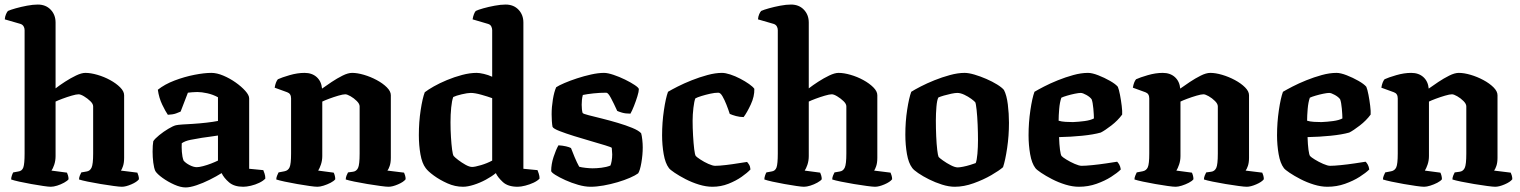

<svg xmlns="http://www.w3.org/2000/svg" viewBox="-20 -820 6675 843"><path d="M203 0Q193 0 169.5 -3.5Q146 -7 117.5 -12Q89 -17 64.5 -22.5Q40 -28 29 -32Q29 -40 32 -49Q35 -58 38 -63L60 -67Q77 -69 82.5 -85Q88 -101 88 -146V-688Q88 -697 83.5 -704.5Q79 -712 70 -715L1 -735Q2 -748 6.5 -758Q11 -768 15 -772Q26 -777 49 -783.5Q72 -790 98.5 -795Q125 -800 146 -800Q181 -800 202.5 -777.5Q224 -755 224 -721V-432Q242 -446 266 -461.5Q290 -477 314 -488.5Q338 -500 355 -500Q378 -500 407.5 -491.5Q437 -483 463.5 -468.5Q490 -454 507.5 -436.5Q525 -419 525 -402V-127Q525 -105 520 -90.5Q515 -76 511 -71L583 -62Q585 -57 587.5 -49.5Q590 -42 590 -33Q581 -21 556.5 -10.5Q532 0 515 0Q505 0 479 -3.5Q453 -7 422.5 -12Q392 -17 365.5 -22.5Q339 -28 327 -32Q327 -40 330.5 -49Q334 -58 337 -63L360 -67Q375 -69 382 -84Q389 -99 389 -146V-353Q389 -364 376.5 -376Q364 -388 349 -397Q334 -406 325 -406Q315 -406 294.5 -400Q274 -394 254 -386.5Q234 -379 224 -374V-135Q224 -114 218 -96.5Q212 -79 206 -71L274 -62Q276 -58 278.5 -50Q281 -42 281 -33Q276 -26 261.5 -18Q247 -10 231 -5Q215 0 203 0Z M795 3Q773 3 745 -9.5Q717 -22 693.5 -39Q670 -56 662 -69Q656 -82 653 -106Q650 -130 650 -154Q650 -183 653 -200Q660 -211 679 -226.5Q698 -242 719 -254.5Q740 -267 752 -270Q760 -272 781.5 -273.5Q803 -275 825 -276Q857 -278 887 -281.5Q917 -285 937 -289V-393Q915 -405 890 -410.5Q865 -416 846 -416Q837 -416 824.5 -415Q812 -414 805 -413L773 -330Q767 -327 753 -322Q739 -317 717 -316Q707 -330 692.5 -360Q678 -390 673 -426Q703 -450 746.5 -466.5Q790 -483 833.5 -491.5Q877 -500 908 -500Q932 -500 960.5 -488Q989 -476 1014.5 -458Q1040 -440 1057 -421Q1074 -402 1074 -388V-79L1136 -73Q1138 -68 1141.5 -58Q1145 -48 1145 -36Q1136 -26 1118.5 -17.5Q1101 -9 1081.5 -4.5Q1062 0 1048 0Q1008 0 985.5 -19.5Q963 -39 953 -60Q931 -46 901 -31Q871 -16 842.5 -6.5Q814 3 795 3ZM844 -86Q854 -86 871.5 -90.5Q889 -95 907 -102Q925 -109 937 -115V-225Q921 -223 903 -220Q885 -217 867 -215Q841 -211 816.5 -206Q792 -201 778 -191Q777 -175 778.5 -153Q780 -131 786 -115Q795 -104 812.5 -95Q830 -86 844 -86Z M1374 0Q1363 0 1338.5 -3.5Q1314 -7 1285 -12Q1256 -17 1230.5 -22.5Q1205 -28 1193 -32Q1193 -40 1196.5 -48.5Q1200 -57 1203 -63L1229 -68Q1245 -71 1251.5 -85.5Q1258 -100 1258 -146V-388Q1258 -409 1241 -415L1186 -435Q1190 -460 1200 -472Q1217 -480 1251.5 -490Q1286 -500 1317 -500Q1350 -500 1370.5 -481.5Q1391 -463 1394 -431Q1412 -444 1436 -460Q1460 -476 1484 -488Q1508 -500 1526 -500Q1549 -500 1578 -491.5Q1607 -483 1634 -468.5Q1661 -454 1678.5 -436.5Q1696 -419 1696 -402V-127Q1696 -106 1691 -91.5Q1686 -77 1681 -71L1754 -62Q1756 -58 1758.5 -50Q1761 -42 1761 -33Q1752 -21 1727.5 -10.5Q1703 0 1686 0Q1676 0 1650 -3.5Q1624 -7 1593.5 -12Q1563 -17 1536.5 -22.5Q1510 -28 1498 -32Q1498 -40 1501.5 -49Q1505 -58 1508 -63L1530 -66Q1545 -68 1552 -82.5Q1559 -97 1559 -146V-353Q1559 -364 1546.5 -376.5Q1534 -389 1519 -397.5Q1504 -406 1496 -406Q1486 -406 1465.5 -400Q1445 -394 1425 -386.5Q1405 -379 1395 -374V-135Q1395 -115 1389 -97.5Q1383 -80 1377 -71L1445 -62Q1447 -59 1449.5 -50.5Q1452 -42 1452 -33Q1446 -25 1431.5 -17.5Q1417 -10 1401 -5Q1385 0 1374 0Z M2013 0Q1978 0 1944.5 -15Q1911 -30 1885 -49Q1859 -68 1849 -82Q1833 -103 1826 -142.5Q1819 -182 1819 -227Q1819 -284 1827 -336.5Q1835 -389 1845 -415Q1859 -426 1884.5 -440.5Q1910 -455 1942.5 -468.5Q1975 -482 2009 -491Q2043 -500 2073 -500Q2085 -500 2104.5 -495.5Q2124 -491 2141 -483V-688Q2141 -696 2137 -704Q2133 -712 2123 -715L2055 -735Q2057 -748 2061 -758Q2065 -768 2069 -772Q2079 -777 2102 -783.5Q2125 -790 2152 -795Q2179 -800 2200 -800Q2235 -800 2256.5 -777.5Q2278 -755 2278 -721V-79L2340 -73Q2342 -68 2345.5 -57.5Q2349 -47 2349 -36Q2340 -26 2323 -18Q2306 -10 2286.5 -5Q2267 0 2253 0Q2210 0 2187.5 -21Q2165 -42 2157 -60Q2139 -45 2113 -31Q2087 -17 2060 -8.5Q2033 0 2013 0ZM2053 -87Q2065 -87 2092 -95Q2119 -103 2141 -115V-389Q2122 -396 2093.5 -404Q2065 -412 2047 -412Q2033 -412 2007.5 -406Q1982 -400 1970 -394Q1964 -378 1961 -347.5Q1958 -317 1958 -283Q1958 -250 1960 -218Q1962 -186 1965 -163Q1968 -140 1972 -135Q1977 -129 1992 -117.5Q2007 -106 2024 -96.5Q2041 -87 2053 -87Z M2573 0Q2548 0 2518.5 -8.5Q2489 -17 2462.5 -29Q2436 -41 2418.5 -52Q2401 -63 2400 -69Q2400 -99 2410.5 -131Q2421 -163 2432 -182Q2450 -181 2465 -177.5Q2480 -174 2487 -170Q2493 -154 2503 -130Q2513 -106 2523 -88Q2533 -85 2551.5 -83Q2570 -81 2582 -81Q2599 -81 2620.5 -83.5Q2642 -86 2660 -93Q2663 -99 2665.5 -113Q2668 -127 2668 -142Q2668 -149 2667 -157.5Q2666 -166 2666 -171Q2663 -174 2637 -182Q2611 -190 2574.5 -200.5Q2538 -211 2501 -222.5Q2464 -234 2437 -244.5Q2410 -255 2406 -263Q2404 -273 2403 -288.5Q2402 -304 2402 -318Q2402 -350 2407.5 -383.5Q2413 -417 2422 -437Q2434 -445 2458.5 -455.5Q2483 -466 2513.5 -476Q2544 -486 2575.5 -493Q2607 -500 2632 -500Q2648 -500 2673.5 -491.5Q2699 -483 2724.5 -470.5Q2750 -458 2767 -446.5Q2784 -435 2785 -429Q2785 -418 2778.5 -397Q2772 -376 2763.5 -354.5Q2755 -333 2748 -321Q2726 -321 2711 -325.5Q2696 -330 2690 -333Q2675 -366 2662.5 -389.5Q2650 -413 2642 -413Q2614 -413 2586 -410Q2558 -407 2539 -403Q2536 -392 2535 -380.5Q2534 -369 2534 -360Q2534 -338 2538 -324Q2541 -320 2565 -314Q2589 -308 2623 -299.5Q2657 -291 2692.5 -280.5Q2728 -270 2756 -258.5Q2784 -247 2795 -235Q2798 -225 2800 -207Q2802 -189 2802 -173Q2802 -140 2796 -105.5Q2790 -71 2782 -59Q2770 -50 2746 -39.5Q2722 -29 2691.5 -20Q2661 -11 2630 -5.5Q2599 0 2573 0Z M3108 0Q3080 0 3049 -9.5Q3018 -19 2990 -33.5Q2962 -48 2942 -61.5Q2922 -75 2917 -82Q2901 -103 2894 -143Q2887 -183 2887 -226Q2887 -282 2895 -336Q2903 -390 2913 -417Q2928 -426 2955.5 -440Q2983 -454 3017 -467.5Q3051 -481 3086 -490.5Q3121 -500 3150 -500Q3165 -500 3186.5 -493Q3208 -486 3230 -474.5Q3252 -463 3269 -451Q3286 -439 3292 -430Q3293 -397 3276.5 -361.5Q3260 -326 3245 -306Q3228 -306 3211.5 -310.5Q3195 -315 3184 -320Q3178 -339 3169.5 -360.5Q3161 -382 3152 -397.5Q3143 -413 3134 -413Q3118 -413 3098 -408.5Q3078 -404 3060 -398.5Q3042 -393 3033 -388Q3028 -376 3024.5 -346.5Q3021 -317 3021 -290Q3021 -259 3023 -224.5Q3025 -190 3028 -165Q3031 -140 3035 -135Q3038 -131 3054.5 -120Q3071 -109 3090 -100.5Q3109 -92 3120 -92Q3138 -92 3167.5 -95.5Q3197 -99 3224 -103.5Q3251 -108 3260 -109Q3264 -105 3269 -97Q3274 -89 3275 -76Q3261 -61 3236 -43.5Q3211 -26 3178 -13Q3145 0 3108 0Z M3510 0Q3500 0 3476.5 -3.5Q3453 -7 3424.5 -12Q3396 -17 3371.5 -22.5Q3347 -28 3336 -32Q3336 -40 3339 -49Q3342 -58 3345 -63L3367 -67Q3384 -69 3389.5 -85Q3395 -101 3395 -146V-688Q3395 -697 3390.5 -704.5Q3386 -712 3377 -715L3308 -735Q3309 -748 3313.5 -758Q3318 -768 3322 -772Q3333 -777 3356 -783.5Q3379 -790 3405.5 -795Q3432 -800 3453 -800Q3488 -800 3509.5 -777.5Q3531 -755 3531 -721V-432Q3549 -446 3573 -461.5Q3597 -477 3621 -488.5Q3645 -500 3662 -500Q3685 -500 3714.5 -491.5Q3744 -483 3770.5 -468.5Q3797 -454 3814.5 -436.5Q3832 -419 3832 -402V-127Q3832 -105 3827 -90.5Q3822 -76 3818 -71L3890 -62Q3892 -57 3894.5 -49.5Q3897 -42 3897 -33Q3888 -21 3863.5 -10.5Q3839 0 3822 0Q3812 0 3786 -3.5Q3760 -7 3729.5 -12Q3699 -17 3672.5 -22.5Q3646 -28 3634 -32Q3634 -40 3637.5 -49Q3641 -58 3644 -63L3667 -67Q3682 -69 3689 -84Q3696 -99 3696 -146V-353Q3696 -364 3683.5 -376Q3671 -388 3656 -397Q3641 -406 3632 -406Q3622 -406 3601.5 -400Q3581 -394 3561 -386.5Q3541 -379 3531 -374V-135Q3531 -114 3525 -96.5Q3519 -79 3513 -71L3581 -62Q3583 -58 3585.5 -50Q3588 -42 3588 -33Q3583 -26 3568.5 -18Q3554 -10 3538 -5Q3522 0 3510 0Z M4172 0Q4146 0 4116 -9.5Q4086 -19 4059 -32.5Q4032 -46 4011.5 -60Q3991 -74 3985 -83Q3969 -104 3962 -144Q3955 -184 3955 -229Q3955 -286 3963 -338Q3971 -390 3981 -417Q3995 -426 4022 -440Q4049 -454 4082.5 -467.5Q4116 -481 4151 -490.5Q4186 -500 4215 -500Q4233 -500 4258.5 -492.5Q4284 -485 4310.5 -473.5Q4337 -462 4358 -449Q4379 -436 4388 -425Q4400 -402 4405 -361.5Q4410 -321 4410 -281Q4410 -224 4402 -170Q4394 -116 4384 -86Q4367 -71 4332.5 -51Q4298 -31 4255 -15.5Q4212 0 4172 0ZM4185 -85Q4193 -85 4208.5 -88Q4224 -91 4240 -96Q4256 -101 4264 -104Q4269 -116 4271.5 -145Q4274 -174 4274 -205Q4274 -236 4272.5 -272.5Q4271 -309 4268 -337Q4265 -365 4262 -371Q4258 -376 4244.5 -386Q4231 -396 4214 -404Q4197 -412 4183 -412Q4173 -412 4156.5 -408.5Q4140 -405 4124.5 -400.5Q4109 -396 4100 -392Q4094 -381 4091.5 -351Q4089 -321 4089 -291Q4089 -257 4090.5 -222Q4092 -187 4095 -162Q4098 -137 4101 -131Q4104 -127 4120 -115.5Q4136 -104 4154.5 -94.5Q4173 -85 4185 -85Z M4717 0Q4689 0 4658 -9.5Q4627 -19 4599 -33.5Q4571 -48 4551 -61.5Q4531 -75 4526 -82Q4510 -103 4503 -143Q4496 -183 4496 -226Q4496 -282 4504 -336Q4512 -390 4522 -417Q4537 -426 4564 -440Q4591 -454 4624.5 -467.5Q4658 -481 4692.5 -490.5Q4727 -500 4757 -500Q4775 -500 4802 -489.5Q4829 -479 4853.5 -465Q4878 -451 4888 -439Q4893 -427 4897.5 -403.5Q4902 -380 4905 -355.5Q4908 -331 4907 -317Q4888 -291 4859.5 -269Q4831 -247 4813 -238Q4781 -229 4731.5 -224Q4682 -219 4630 -218Q4631 -185 4634 -162.5Q4637 -140 4641 -135Q4645 -130 4662 -119.5Q4679 -109 4698.5 -100.5Q4718 -92 4729 -92Q4746 -92 4776 -95Q4806 -98 4836 -102.5Q4866 -107 4885 -110Q4890 -105 4894.5 -97Q4899 -89 4901 -76Q4886 -61 4858.5 -43.5Q4831 -26 4794.5 -13Q4758 0 4717 0ZM4691 -284Q4716 -285 4742 -288.5Q4768 -292 4783 -300Q4783 -315 4780.5 -343Q4778 -371 4773 -384Q4766 -394 4750 -403Q4734 -412 4725 -412Q4716 -412 4699 -408.5Q4682 -405 4665 -400Q4648 -395 4640 -391Q4633 -371 4630.5 -341.5Q4628 -312 4628 -290Q4641 -286 4658.5 -285Q4676 -284 4691 -284Z M5142 0Q5131 0 5106.5 -3.5Q5082 -7 5053 -12Q5024 -17 4998.5 -22.5Q4973 -28 4961 -32Q4961 -40 4964.5 -48.5Q4968 -57 4971 -63L4997 -68Q5013 -71 5019.5 -85.5Q5026 -100 5026 -146V-388Q5026 -409 5009 -415L4954 -435Q4958 -460 4968 -472Q4985 -480 5019.5 -490Q5054 -500 5085 -500Q5118 -500 5138.5 -481.5Q5159 -463 5162 -431Q5180 -444 5204 -460Q5228 -476 5252 -488Q5276 -500 5294 -500Q5317 -500 5346 -491.5Q5375 -483 5402 -468.5Q5429 -454 5446.5 -436.5Q5464 -419 5464 -402V-127Q5464 -106 5459 -91.5Q5454 -77 5449 -71L5522 -62Q5524 -58 5526.5 -50Q5529 -42 5529 -33Q5520 -21 5495.5 -10.5Q5471 0 5454 0Q5444 0 5418 -3.5Q5392 -7 5361.5 -12Q5331 -17 5304.5 -22.5Q5278 -28 5266 -32Q5266 -40 5269.5 -49Q5273 -58 5276 -63L5298 -66Q5313 -68 5320 -82.5Q5327 -97 5327 -146V-353Q5327 -364 5314.5 -376.5Q5302 -389 5287 -397.5Q5272 -406 5264 -406Q5254 -406 5233.5 -400Q5213 -394 5193 -386.5Q5173 -379 5163 -374V-135Q5163 -115 5157 -97.5Q5151 -80 5145 -71L5213 -62Q5215 -59 5217.5 -50.5Q5220 -42 5220 -33Q5214 -25 5199.5 -17.5Q5185 -10 5169 -5Q5153 0 5142 0Z M5808 0Q5780 0 5749 -9.5Q5718 -19 5690 -33.5Q5662 -48 5642 -61.5Q5622 -75 5617 -82Q5601 -103 5594 -143Q5587 -183 5587 -226Q5587 -282 5595 -336Q5603 -390 5613 -417Q5628 -426 5655 -440Q5682 -454 5715.5 -467.5Q5749 -481 5783.5 -490.5Q5818 -500 5848 -500Q5866 -500 5893 -489.5Q5920 -479 5944.5 -465Q5969 -451 5979 -439Q5984 -427 5988.5 -403.5Q5993 -380 5996 -355.5Q5999 -331 5998 -317Q5979 -291 5950.5 -269Q5922 -247 5904 -238Q5872 -229 5822.5 -224Q5773 -219 5721 -218Q5722 -185 5725 -162.5Q5728 -140 5732 -135Q5736 -130 5753 -119.5Q5770 -109 5789.5 -100.5Q5809 -92 5820 -92Q5837 -92 5867 -95Q5897 -98 5927 -102.5Q5957 -107 5976 -110Q5981 -105 5985.5 -97Q5990 -89 5992 -76Q5977 -61 5949.5 -43.5Q5922 -26 5885.5 -13Q5849 0 5808 0ZM5782 -284Q5807 -285 5833 -288.5Q5859 -292 5874 -300Q5874 -315 5871.5 -343Q5869 -371 5864 -384Q5857 -394 5841 -403Q5825 -412 5816 -412Q5807 -412 5790 -408.5Q5773 -405 5756 -400Q5739 -395 5731 -391Q5724 -371 5721.5 -341.5Q5719 -312 5719 -290Q5732 -286 5749.5 -285Q5767 -284 5782 -284Z M6233 0Q6222 0 6197.5 -3.5Q6173 -7 6144 -12Q6115 -17 6089.5 -22.5Q6064 -28 6052 -32Q6052 -40 6055.5 -48.5Q6059 -57 6062 -63L6088 -68Q6104 -71 6110.5 -85.5Q6117 -100 6117 -146V-388Q6117 -409 6100 -415L6045 -435Q6049 -460 6059 -472Q6076 -480 6110.5 -490Q6145 -500 6176 -500Q6209 -500 6229.5 -481.5Q6250 -463 6253 -431Q6271 -444 6295 -460Q6319 -476 6343 -488Q6367 -500 6385 -500Q6408 -500 6437 -491.5Q6466 -483 6493 -468.5Q6520 -454 6537.5 -436.5Q6555 -419 6555 -402V-127Q6555 -106 6550 -91.5Q6545 -77 6540 -71L6613 -62Q6615 -58 6617.5 -50Q6620 -42 6620 -33Q6611 -21 6586.5 -10.5Q6562 0 6545 0Q6535 0 6509 -3.5Q6483 -7 6452.5 -12Q6422 -17 6395.5 -22.5Q6369 -28 6357 -32Q6357 -40 6360.5 -49Q6364 -58 6367 -63L6389 -66Q6404 -68 6411 -82.5Q6418 -97 6418 -146V-353Q6418 -364 6405.5 -376.5Q6393 -389 6378 -397.5Q6363 -406 6355 -406Q6345 -406 6324.5 -400Q6304 -394 6284 -386.5Q6264 -379 6254 -374V-135Q6254 -115 6248 -97.5Q6242 -80 6236 -71L6304 -62Q6306 -59 6308.5 -50.5Q6311 -42 6311 -33Q6305 -25 6290.5 -17.5Q6276 -10 6260 -5Q6244 0 6233 0Z"/></svg>

Font: Texturina
Style: Bold
Weight: 700
Designer: Guillermo Torres Carreño
Foundry: Omnibus-Type
Version: Version 1.002; ttfautohint (v1.8.3)